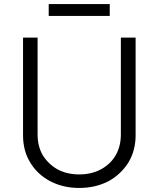

<svg xmlns="http://www.w3.org/2000/svg" viewBox="-20 -915 784 950"><path d="M616 -112Q579 -53 518 -19Q453 15 372 15Q292 15 227 -19Q163 -54 129 -112Q94 -169 94 -246V-729H166V-250Q166 -192 191 -148Q218 -104 263 -78Q310 -52 372 -52Q434 -52 481 -78Q528 -104 553 -148Q578 -192 578 -250V-729H651V-246Q651 -171 616 -112ZM221 -836V-895H523V-836Z"/></svg>

Font: Sinter Normal
Style: Regular
Weight: 350
Foundry: Adobe & rsms
Version: Version 1.000